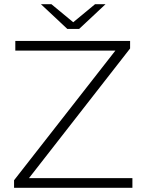

<svg xmlns="http://www.w3.org/2000/svg" viewBox="-20 -895 686 915"><path d="M118 -46H611V0H47V-36L530 -654H53V-700H600V-664ZM433 -875H483L357 -757H301L175 -875H225L329 -789Z"/></svg>

Font: Montserrat Light Alt1
Style: Light
Weight: 500
Designer: Differentunic
Foundry: Julieta Ulanovsky
Version: 0.1